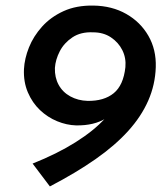

<svg xmlns="http://www.w3.org/2000/svg" viewBox="-20 -666 598 689"><path d="M253 -216Q219 -217 185 -231Q151 -245 123.5 -271Q96 -297 80 -334.5Q64 -372 66 -418Q68 -456 84 -496Q100 -536 131 -570.5Q162 -605 208 -626Q254 -647 315 -646Q382 -645 433 -616Q484 -587 512.5 -537.5Q541 -488 539 -425Q537 -362 512 -305Q487 -248 440 -196Q393 -144 323 -95Q253 -46 159 3L97 -79Q185 -114 251 -155.5Q317 -197 357.5 -241.5Q398 -286 408 -327L437 -318Q402 -268 360 -241.5Q318 -215 253 -216ZM294 -304Q353 -303 388 -331.5Q423 -360 430 -425Q433 -458 419 -486Q405 -514 378 -532Q351 -550 314 -550Q270 -552 240 -532Q210 -512 194.5 -482Q179 -452 177 -422Q176 -388 190.5 -361.5Q205 -335 232.5 -320Q260 -305 294 -304Z"/></svg>

Font: Josefin Sans Thin Medium
Style: Italic
Weight: 500
Italic angle: -7°
Version: Version 2.000